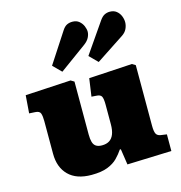

<svg xmlns="http://www.w3.org/2000/svg" viewBox="-124 -967 1030 1092"><g transform="rotate(-15 391.5 -421.0)"><path d="M281 14Q193 14 146.5 -32.5Q100 -79 100 -159V-352Q100 -380 94.5 -396.5Q89 -413 63 -414L28 -416L36 -521L304 -536L324 -524V-212Q324 -186 329 -168Q334 -150 347 -141.5Q360 -133 382 -133Q408 -133 425.5 -144Q443 -155 452 -178Q461 -201 461 -236V-351Q461 -387 454 -400Q447 -413 424 -414L395 -416L410 -521L665 -536L685 -524V-168Q685 -134 692 -120Q699 -106 719 -103L754 -98V0L493 9L479 -84H473Q457 -60 435 -37.5Q413 -15 376.5 -0.5Q340 14 281 14ZM486 -596 438 -644 561 -822Q575 -842 589.5 -849Q604 -856 620 -856Q644 -856 659.5 -843.5Q675 -831 682.5 -812.5Q690 -794 690 -776Q690 -757 681 -737.5Q672 -718 650 -704ZM272 -596 224 -644 340 -822Q353 -842 367.5 -849Q382 -856 400 -856Q424 -856 439.5 -843Q455 -830 462.5 -812Q470 -794 470 -779Q470 -763 461 -745Q452 -727 430 -711Z"/></g></svg>

Font: Literata Variable Black
Style: Regular
Weight: 900
Designer: Latin by Veronika Burian and Jose Scaglione. Greek by Irene Vlachou. Cyrillic by Vera Evstafieva.
Foundry: TypeTogether
Version: Version 3.021